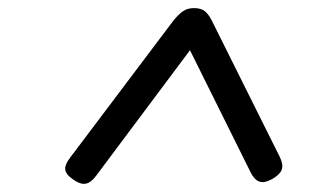

<svg xmlns="http://www.w3.org/2000/svg" viewBox="-20 -910 803 474"><path d="M154 -522 408 -859Q421 -875 432 -882.5Q443 -890 459 -890Q476 -890 485.5 -882.5Q495 -875 503 -859L671 -522Q680 -503 675.5 -491Q671 -479 652 -468Q632 -457 619.5 -462Q607 -467 598 -486L449 -786L218 -477Q205 -459 191.5 -456.5Q178 -454 159 -468Q142 -480 141 -492Q140 -504 154 -522Z"/></svg>

Font: Playwrite GB S
Style: Italic
Weight: 400
Italic angle: -7°
Designer: Veronika Burian, José Scaglione
Foundry: TypeTogether
Version: Version 1.000